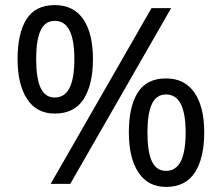

<svg xmlns="http://www.w3.org/2000/svg" viewBox="-20 -722 871 754"><path d="M179 0 575 -690H652L256 0ZM195 -276Q124 -276 86.5 -333Q49 -390 49 -490Q49 -591 84 -646.5Q119 -702 195 -702Q269 -702 307 -646.5Q345 -591 345 -490Q345 -390 308.5 -333Q272 -276 195 -276ZM195 -339Q234 -339 253 -376.5Q272 -414 272 -490Q272 -565 253 -602.5Q234 -640 195 -640Q157 -640 139.5 -602.5Q122 -565 122 -490Q122 -415 139.5 -377Q157 -339 195 -339ZM632 12Q561 12 523.5 -45Q486 -102 486 -202Q486 -303 521 -358.5Q556 -414 632 -414Q705 -414 743.5 -358.5Q782 -303 782 -202Q782 -102 745.5 -45Q709 12 632 12ZM632 -51Q671 -51 690 -88.5Q709 -126 709 -202Q709 -276 690 -313.5Q671 -351 632 -351Q594 -351 576.5 -313.5Q559 -276 559 -202Q559 -126 576.5 -88.5Q594 -51 632 -51Z"/></svg>

Font: Noto Sans Kannada
Style: Regular
Weight: 400
Designer: Jelle Bosma - Monotype Design Team
Foundry: Monotype Imaging Inc.
Version: Version 2.003